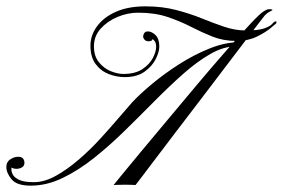

<svg xmlns="http://www.w3.org/2000/svg" viewBox="-120 -585 891 605"><path d="M338 -565Q391 -565 435 -553.5Q479 -542 516 -527Q553 -512 587 -500.5Q621 -489 655 -489Q694 -489 712.5 -495.5Q731 -502 737 -509Q743 -516 746 -517Q754 -520 750 -511Q748 -509 731.5 -495.5Q715 -482 688 -469Q661 -456 625 -456Q584 -456 550 -469.5Q516 -483 482 -500.5Q448 -518 408 -531.5Q368 -545 315 -545Q282 -545 250 -531.5Q218 -518 197 -494.5Q176 -471 176 -439Q176 -408 192 -388.5Q208 -369 229.5 -360.5Q251 -352 268 -352Q306 -352 328.5 -367Q351 -382 361.5 -402Q372 -422 372 -437Q372 -451 366.5 -456.5Q361 -462 361 -462Q361 -462 359 -458.5Q357 -455 348 -455Q340 -455 335.5 -460Q331 -465 331 -470Q331 -475 334.5 -480.5Q338 -486 346 -486Q358 -486 370 -474.5Q382 -463 382 -438Q382 -422 371 -399.5Q360 -377 336 -359.5Q312 -342 273 -342Q248 -342 223 -351.5Q198 -361 181.5 -383Q165 -405 165 -441Q165 -474 186 -502.5Q207 -531 245.5 -548Q284 -565 338 -565ZM634 -452Q634 -452 636.5 -449Q639 -446 638 -442.5Q637 -439 624 -439Q585 -439 543 -415Q501 -391 457 -352Q413 -313 366.5 -266Q320 -219 272.5 -172.5Q225 -126 176 -87Q127 -48 77 -24Q27 0 -23 0Q-67 0 -83.5 -20Q-100 -40 -100 -59Q-100 -75 -87.5 -83Q-75 -91 -63 -91Q-52 -91 -47.5 -85.5Q-43 -80 -43 -72Q-43 -62 -51 -57.5Q-59 -53 -68 -53Q-75 -53 -79.5 -55Q-84 -57 -84 -57Q-84 -57 -84 -50Q-84 -43 -79 -34Q-74 -25 -59 -18Q-44 -11 -13 -11Q20 -11 56 -31Q92 -51 128 -82Q164 -113 196 -148Q228 -183 254 -213.5Q280 -244 296 -262Q320 -288 359 -320.5Q398 -353 445 -383Q492 -413 541 -432.5Q590 -452 634 -452ZM730 -556Q736 -556 738 -554.5Q740 -553 735 -551Q731 -549 726.5 -546.5Q722 -544 714 -536Q713 -535 695 -511.5Q677 -488 648 -450Q619 -412 583 -364.5Q547 -317 508.5 -266.5Q470 -216 434 -169Q398 -122 369.5 -84Q341 -46 324 -24Q307 -2 307 -2Q307 -2 297.5 -2.5Q288 -3 275 -3Q263 -3 250.5 -2.5Q238 -2 238 -2Q238 -2 261 -30.5Q284 -59 323 -105.5Q362 -152 409 -208.5Q456 -265 504.5 -322.5Q553 -380 596.5 -429.5Q640 -479 670.5 -511.5Q701 -544 712 -550Q717 -553 720.5 -554.5Q724 -556 730 -556Z"/></svg>

Font: Kapakana
Style: Regular
Weight: 400
Designer: Kousuke Nagai
Version: Version 1.002